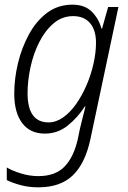

<svg xmlns="http://www.w3.org/2000/svg" viewBox="-20 -562 550 822"><path d="M144 240Q103 240 68 230.5Q33 221 9 209V155Q32 169 69.5 180.5Q107 192 144 192Q216 192 255.5 152Q295 112 313 34L322 -10Q327 -30 333.5 -57Q340 -84 346 -106H343Q313 -59 270 -24.5Q227 10 172 10Q109 10 75 -35Q41 -80 41 -161Q41 -225 57 -291.5Q73 -358 104 -415Q135 -472 181.5 -507Q228 -542 290 -542Q344 -542 374 -511Q404 -480 414 -440H417L443 -532H487L367 34Q345 137 292 188.5Q239 240 144 240ZM188 -38Q220 -38 250.5 -59.5Q281 -81 306.5 -117.5Q332 -154 351 -198.5Q370 -243 380.5 -290Q391 -337 391 -379Q391 -433 365.5 -463Q340 -493 293 -493Q246 -493 209.5 -462Q173 -431 148 -381.5Q123 -332 110.5 -274Q98 -216 98 -163Q98 -38 188 -38Z"/></svg>

Font: Noto Sans SemiCondensed Light
Style: Italic
Weight: 300
Width: 4
Italic angle: -12°
Designer: Monotype Design Team
Foundry: Monotype Imaging Inc.
Version: Version 2.013; ttfautohint (v1.8.4.7-5d5b)